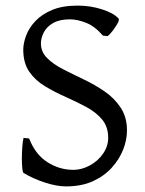

<svg xmlns="http://www.w3.org/2000/svg" viewBox="-20 -650 517 685"><path d="M347 -523Q319 -556 287.5 -568.5Q256 -581 229 -581Q192 -581 169 -567.5Q146 -554 136 -534Q126 -514 126 -495Q126 -465 148 -443Q170 -421 205 -403Q240 -385 279 -366.5Q318 -348 353 -324Q388 -300 410.5 -266Q433 -232 433 -185Q433 -151 419.5 -116.5Q406 -82 379 -52Q352 -22 311.5 -3.5Q271 15 215 15Q183 15 141 1.5Q99 -12 64 -33Q61 -35 59.5 -49.5Q58 -64 58 -84Q58 -104 59.5 -125Q61 -146 64 -158L84 -156Q106 -99 149 -71.5Q192 -44 242 -44Q271 -44 300 -59.5Q329 -75 347.5 -101.5Q366 -128 366 -158Q366 -198 344 -224Q322 -250 287.5 -268.5Q253 -287 214.5 -304Q176 -321 141 -342Q106 -363 84.5 -394Q63 -425 63 -473Q63 -495 73 -522.5Q83 -550 106 -574.5Q129 -599 166 -614.5Q203 -630 257 -630Q302 -630 343 -617Q384 -604 402 -585Q407 -581 400.5 -568.5Q394 -556 383 -541.5Q372 -527 364 -521Z"/></svg>

Font: ChillKai
Style: Regular
Weight: 400
Designer: ChillType
Foundry: 寒蝉字型
Version: Version 2.000